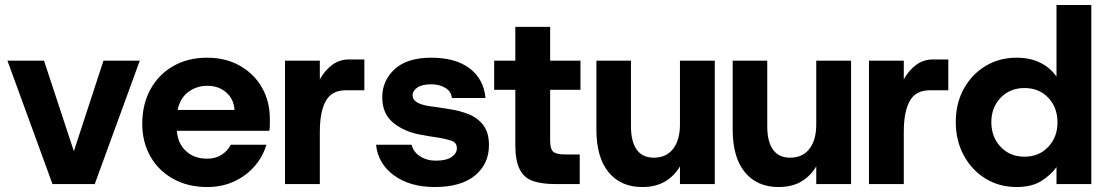

<svg xmlns="http://www.w3.org/2000/svg" viewBox="-20 -740 4446 772"><path d="M191 0 10 -496H157L277 -132L396 -496H542L361 0Z M813 12Q736 12 677 -20.5Q618 -53 585 -110.5Q552 -168 552 -243Q552 -320 584.5 -380Q617 -440 676 -474Q735 -508 813 -508Q887 -508 944 -476Q1001 -444 1033 -388.5Q1065 -333 1065 -262Q1065 -252 1065 -239.5Q1065 -227 1063 -214H691Q695 -163 728 -132.5Q761 -102 812 -102Q847 -102 871 -117.5Q895 -133 908 -158H1051Q1037 -110 1003.5 -71.5Q970 -33 921.5 -10.5Q873 12 813 12ZM814 -395Q771 -395 738 -371Q705 -347 694 -298H923Q920 -342 889.5 -368.5Q859 -395 814 -395Z M1126 0V-496H1266V-421Q1286 -457 1315.5 -479Q1345 -501 1384 -501H1445V-377H1370Q1314 -377 1290 -334Q1266 -291 1266 -210V0Z M1728 12Q1628 12 1564 -35Q1500 -82 1492 -158H1635Q1642 -129 1669 -111.5Q1696 -94 1733 -94Q1774 -94 1795.5 -108.5Q1817 -123 1817 -144Q1817 -167 1794 -174.5Q1771 -182 1746 -186Q1732 -188 1707.5 -192Q1683 -196 1668 -199Q1604 -211 1560.5 -247Q1517 -283 1517 -349Q1517 -416 1567 -462Q1617 -508 1714 -508Q1812 -508 1868.5 -465Q1925 -422 1932 -346H1797Q1794 -373 1770 -387Q1746 -401 1715 -401Q1677 -401 1658 -388Q1639 -375 1639 -356Q1639 -325 1701 -314Q1710 -313 1726.5 -310.5Q1743 -308 1760.5 -305.5Q1778 -303 1788 -301Q1829 -295 1865 -280.5Q1901 -266 1923.5 -236.5Q1946 -207 1946 -156Q1946 -81 1890 -34.5Q1834 12 1728 12Z M2211 0Q2159 0 2123.5 -12Q2088 -24 2070 -58.5Q2052 -93 2052 -158V-379H1967V-496H2052V-632H2192V-496H2314V-379H2192V-175Q2192 -141 2204.5 -130Q2217 -119 2252 -119H2311V0Z M2562 12Q2476 12 2427 -47.5Q2378 -107 2378 -219V-496H2517V-232Q2517 -171 2540 -138.5Q2563 -106 2609 -106Q2659 -106 2686.5 -141.5Q2714 -177 2714 -240V-496H2854V0H2714V-71Q2692 -33 2654.5 -10.5Q2617 12 2562 12Z M3110 12Q3024 12 2975 -47.5Q2926 -107 2926 -219V-496H3065V-232Q3065 -171 3088 -138.5Q3111 -106 3157 -106Q3207 -106 3234.5 -141.5Q3262 -177 3262 -240V-496H3402V0H3262V-71Q3240 -33 3202.5 -10.5Q3165 12 3110 12Z M3474 0V-496H3614V-421Q3634 -457 3663.5 -479Q3693 -501 3732 -501H3793V-377H3718Q3662 -377 3638 -334Q3614 -291 3614 -210V0Z M4067 12Q3998 12 3942.5 -22Q3887 -56 3855 -115.5Q3823 -175 3823 -249Q3823 -324 3855 -382.5Q3887 -441 3942.5 -474.5Q3998 -508 4067 -508Q4122 -508 4162.5 -488Q4203 -468 4228 -432V-720H4368V0H4228V-68Q4205 -36 4166.5 -12Q4128 12 4067 12ZM4099 -110Q4158 -110 4195 -149.5Q4232 -189 4232 -248Q4232 -308 4195 -347Q4158 -386 4099 -386Q4041 -386 4003.5 -347Q3966 -308 3966 -249Q3966 -189 4003.5 -149.5Q4041 -110 4099 -110Z"/></svg>

Font: Host Grotesk Black
Style: Regular
Weight: 900
Designer: Doğukan Karapınar based on Poppins by Indian Type Foundry, Jonny Pinhorn
Foundry: Element Type
Version: Version 1.000; ttfautohint (v1.8.4.7-5d5b);gftools[0.9.33]